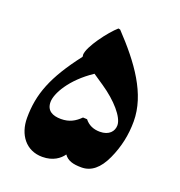

<svg xmlns="http://www.w3.org/2000/svg" viewBox="-123 -792 821 878"><g transform="rotate(20 287.5 -352.5)"><path d="M178 -17C231 -17 262 -42 278 -65C295 -41 321 -33 363 -33C410 -33 447 -63 475 -124C503 -185 516 -247 516 -312C516 -445 427 -567 314 -686L305 -688C267 -655 194 -559 194 -519C195 -517 195 -515 195 -510C88 -371 52 -277 52 -161C52 -80 98 -17 178 -17ZM199 -209C158 -209 128 -224 128 -266C128 -307 172 -389 273 -456C291 -444 308 -432 326 -420C397 -372 452 -310 452 -270C452 -241 431 -215 386 -215C355 -215 330 -226 312 -249L292 -250C267 -225 240 -209 199 -209Z"/></g></svg>

Font: Noto Nastaliq Urdu
Style: Bold
Weight: 700
Designer: Monotype Design Team (Patrick Giasson: type design, Kamal Mansour: OpenType code, Glenda Bellarosa). Updated by Simon Co
Foundry: Monotype Imaging Inc., Simon Cozens
Version: Version 3.009